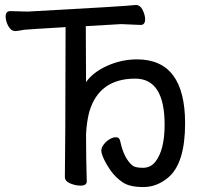

<svg xmlns="http://www.w3.org/2000/svg" viewBox="-20 -736 824 779"><path d="M562 22.9Q505.9 22.9 478 3.9Q450.2 -15.1 431.6 -40.5Q413.1 -65.9 402.1 -89.4Q391.1 -112.8 391.1 -125Q391.1 -137.2 401.1 -150.1Q411.1 -163.1 424.6 -171.1Q438 -179.2 450.2 -179.2Q464.8 -179.2 467.8 -163.1Q482.9 -92.8 517.1 -64.9Q527.8 -55.2 560.1 -55.2Q590.8 -55.2 609.9 -79.1Q647.9 -127 647.9 -230Q647.9 -417 528.8 -417Q382.8 -417 342.8 -284.2Q332 -245.1 329.1 -191.9Q329.1 -96.2 332 0Q332 17.1 307.1 17.1Q286.1 17.1 264.6 8.1Q243.2 -1 243.2 -18.1Q245.1 -106.9 246.1 -626Q97.2 -617.2 78.1 -615.2Q55.2 -610.8 43 -609.9Q24.9 -609.9 13.9 -629.9Q2.9 -649.9 2.9 -668.9Q2.9 -690.9 22 -690.9L92.8 -689Q494.1 -710.9 530.8 -715.8Q548.8 -715.8 558.8 -695.3Q568.8 -674.8 568.8 -658.2Q568.8 -634.8 550.8 -634.8L471.2 -638.2L328.1 -629.9L329.1 -402.8Q356.9 -442.9 415 -469Q473.1 -495.1 536.1 -495.1Q731 -495.1 731 -235.8Q731 -75.2 664.1 -17.1Q617.2 22.9 562 22.9Z"/></svg>

Font: LXGW WenKai Screen
Style: Regular
Weight: 400
Designer: LXGW / Fontworks Inc.
Foundry: LXGW / Fontworks Inc.
Version: Version 1.510;January 18,2025